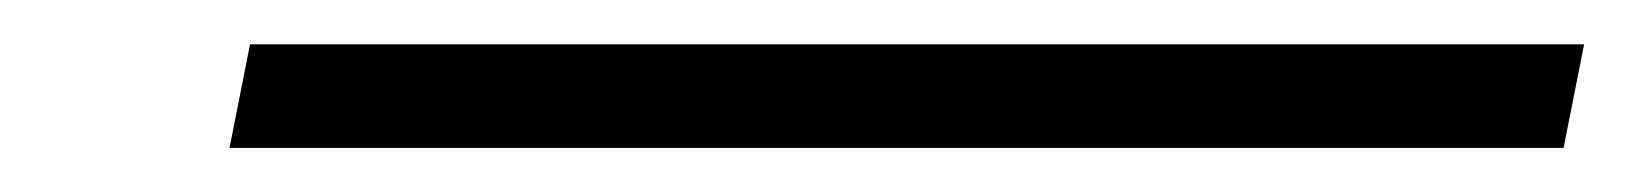

<svg xmlns="http://www.w3.org/2000/svg" viewBox="-20 -776 738 87"><path d="M84 -709 93.3 -755.9H697.8L688.5 -709Z"/></svg>

Font: Liberation Mono
Style: Bold Italic
Weight: 700
Italic angle: -12°
Monospace: yes
Designer: Steve Matteson
Foundry: Ascender Corporation
Version: Version 2.1.5